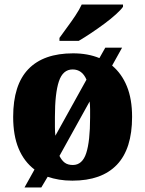

<svg xmlns="http://www.w3.org/2000/svg" viewBox="-20 -786 641 846"><path d="M242 -619Q256 -639 275 -664.5Q294 -690 312 -717Q330 -744 340 -766H522V-756Q513 -743 491 -723Q469 -703 440 -681.5Q411 -660 381 -640Q351 -620 327 -606H242ZM132 -39Q86 -74 62 -131.5Q38 -189 38 -271Q38 -412 105 -481.5Q172 -551 302 -551Q367 -551 418 -530L444 -576H518L474 -497Q516 -462 539 -406Q562 -350 562 -271Q562 -130 495 -60Q428 10 299 10Q267 10 240.5 5.5Q214 1 190 -7L162 40H88ZM361 -435Q342 -480 300 -480Q257 -480 239.5 -427.5Q222 -375 222 -271Q222 -248 222 -227Q222 -206 224 -188ZM301 -59Q343 -59 360 -111.5Q377 -164 377 -268Q377 -286 377 -303.5Q377 -321 375 -339L242 -99Q252 -79 265.5 -69Q279 -59 301 -59Z"/></svg>

Font: Noto Serif SemiCondensed Black
Style: Regular
Weight: 900
Width: 4
Designer: Monotype Design Team
Foundry: Monotype Imaging Inc.
Version: Version 2.014; ttfautohint (v1.8.4.7-5d5b)